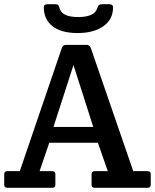

<svg xmlns="http://www.w3.org/2000/svg" viewBox="-20 -892 736 912"><path d="M214 -214 168 -79H228Q243 -79 243 -64V-15Q243 0 228 0H15Q0 0 0 -15V-64Q0 -79 15 -79H74L274 -665Q280 -679 294 -679H391Q405 -679 411 -665L613 -79H681Q696 -79 696 -64V-15Q696 0 681 0H430Q415 0 415 -15V-64Q415 -79 430 -79H492L445 -214ZM329 -583 234 -289H423ZM263 -853Q274 -811 351.5 -811Q429 -811 442 -853Q446 -865 451 -868.5Q456 -872 468 -872H499Q517 -872 517 -857Q517 -800 471 -767.5Q425 -735 349 -735Q273 -735 231.5 -766Q190 -797 188 -853Q188 -864 192 -868Q196 -872 207 -872H239Q251 -872 255.5 -868.5Q260 -865 263 -853Z"/></svg>

Font: Crete Round
Style: Regular
Weight: 400
Designer: Veronika Burian
Foundry: TypeTogether
Version: Version 1.001